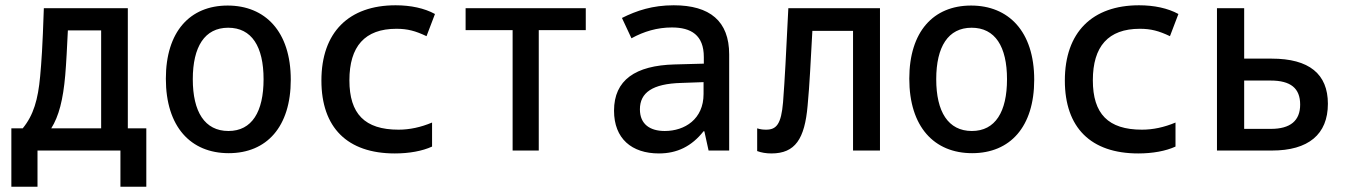

<svg xmlns="http://www.w3.org/2000/svg" viewBox="-20 -570 5107 727"><path d="M23 137H122V0H436V137H534V-84H464V-539H146C141 -389 137 -336 132 -281C124 -193 107 -134 66 -84H23ZM227 -285C231 -332 234 -392 237 -455H363V-84H174C203 -130 219 -193 227 -285Z M846 10C990 10 1081 -90 1081 -268C1081 -452 983 -549 842 -549C699 -549 608 -450 608 -272C608 -90 702 10 846 10ZM845 -74C755 -74 710 -147 710 -270C710 -393 755 -465 844 -465C933 -465 978 -394 978 -270C978 -147 934 -74 845 -74Z M1475 11C1529 11 1579 2 1616 -15V-106C1573 -88 1531 -79 1489 -79C1361 -79 1303 -139 1303 -266C1303 -394 1361 -461 1481 -461C1523 -461 1553 -453 1595 -433L1627 -517C1587 -539 1535 -550 1478 -550C1301 -550 1197 -448 1197 -265C1197 -87 1295 11 1475 11Z M1921 0H2020V-456H2198V-539H1743V-456H1921Z M2475 11C2544 11 2599 -16 2644 -73H2647L2663 0H2741V-364C2741 -490 2668 -550 2531 -550C2451 -550 2391 -530 2335 -502L2371 -425C2418 -451 2469 -466 2524 -466C2597 -466 2645 -437 2645 -354V-329L2534 -326C2386 -322 2305 -267 2305 -151C2305 -45 2372 11 2475 11ZM2497 -74C2442 -74 2403 -99 2403 -156C2403 -219 2450 -253 2560 -256L2644 -259V-214C2644 -119 2573 -74 2497 -74Z M2901 11C2991 11 3027 -44 3038 -170C3046 -255 3049 -330 3056 -453H3210V0H3312V-539H2965C2956 -357 2952 -275 2945 -183C2938 -100 2920 -79 2881 -79C2869 -79 2860 -80 2847 -84V2C2863 8 2881 11 2901 11Z M3661 10C3805 10 3896 -90 3896 -268C3896 -452 3798 -549 3657 -549C3514 -549 3423 -450 3423 -272C3423 -90 3517 10 3661 10ZM3660 -74C3570 -74 3525 -147 3525 -270C3525 -393 3570 -465 3659 -465C3748 -465 3793 -394 3793 -270C3793 -147 3749 -74 3660 -74Z M4290 11C4344 11 4394 2 4431 -15V-106C4388 -88 4346 -79 4304 -79C4176 -79 4118 -139 4118 -266C4118 -394 4176 -461 4296 -461C4338 -461 4368 -453 4410 -433L4442 -517C4402 -539 4350 -550 4293 -550C4116 -550 4012 -448 4012 -265C4012 -87 4110 11 4290 11Z M4588 0H4796C4934 0 5008 -61 5008 -177C5008 -290 4937 -348 4795 -348H4691V-539H4588ZM4691 -82V-265H4791C4867 -265 4903 -236 4903 -174C4903 -113 4866 -82 4792 -82Z"/></svg>

Font: Noto Sans Mono SemiCondensed Medium
Style: Regular
Weight: 500
Width: 4
Designer: Monotype Design Team
Foundry: Monotype Imaging Inc.
Version: Version 2.014